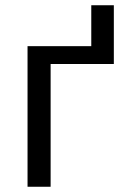

<svg xmlns="http://www.w3.org/2000/svg" viewBox="-20 -712 476 732"><path d="M414 -692V-468H173V0H85V-536H328V-692Z"/></svg>

Font: Noto Sans Historical
Style: Regular
Weight: 400
Designer: Monotype Design Team
Foundry: Monotype Imaging Inc.
Version: Version 2.013; ttfautohint (v1.8.4.7-5d5b)